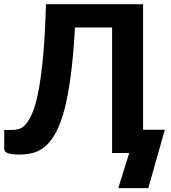

<svg xmlns="http://www.w3.org/2000/svg" viewBox="-22 -746 834 936"><path d="M781.5 -113.5 701 171H554.5L608 0H524.5V-612H343.5Q336 -477 323 -378.5Q310 -280 291.8 -211.2Q273.5 -142.5 250.2 -99.8Q227 -57 199.2 -33.2Q171.5 -9.5 139.8 -1Q108 7.5 73 7.5Q33.5 7.5 16 0.5Q-1.5 -6.5 -1.5 -20V-112.5H38.5Q54.5 -112.5 71.8 -117.8Q89 -123 105.8 -142.8Q122.5 -162.5 138.2 -201.5Q154 -240.5 166.8 -308.8Q179.5 -377 188.8 -478.8Q198 -580.5 202 -725.5H675.5V-113.5Z"/></svg>

Font: Lato 2
Style: Regular
Weight: 800
Designer: Lukasz Dziedzic with Adam Twardoch and Botio Nikoltchev
Foundry: tyPoland Lukasz Dziedzic
Version: Version 2.015; 2015-08-06; http://www.latofonts.com/